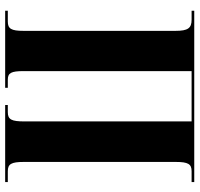

<svg xmlns="http://www.w3.org/2000/svg" viewBox="-34 -720 754 725"><g transform="rotate(90 342.5 -357.0)"><path d="M20 0H311V-10H280C255 -10 248 -23 248 -69V-704H438V-73C438 -24 431 -10 403 -10H376V0H667V-10H626C599 -10 591 -23 591 -70V-644C591 -691 599 -704 626 -704H667V-714H20V-704H54C86 -704 96 -690 96 -643V-69C96 -23 88 -10 61 -10H20Z"/></g></svg>

Font: Noto Serif Display ExtraCondensed ExtraBold
Style: Regular
Weight: 800
Width: 2
Designer: Monotype Design Team
Foundry: Monotype Imaging Inc.
Version: Version 2.009